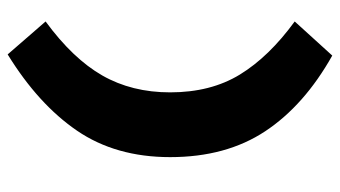

<svg xmlns="http://www.w3.org/2000/svg" viewBox="-213 -538 887 501"><g transform="rotate(-90 230.5 -287.5)"><path d="M240 -287Q240 -387 284 -464Q328 -541 425 -612L339 -711Q209 -631 140 -530Q71 -429 71 -287Q71 -141 138.5 -39Q206 63 336 136L425 38Q333 -29 286.5 -105Q240 -181 240 -287Z"/></g></svg>

Font: Geom ExtraBold
Style: Bold
Weight: 800
Version: Version 1.102